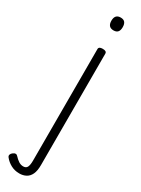

<svg xmlns="http://www.w3.org/2000/svg" viewBox="-436 -811 1070 1453"><g transform="rotate(30 99.5 -85.0)"><path d="M55 618Q14 618 -19.5 600Q-53 582 -75 554Q-84 543 -80 531.5Q-76 520 -65 512Q-52 502 -41.5 502.5Q-31 503 -23 513Q-7 531 12.5 544Q32 557 54 557Q79 557 88 538Q97 519 97 482V-493Q97 -504 105.5 -509.5Q114 -515 131 -515Q149 -515 157.5 -509.5Q166 -504 166 -493V480Q166 531 152 561Q138 591 112.5 604.5Q87 618 55 618ZM131 -676Q106 -676 93.5 -690Q81 -704 81 -732Q81 -760 93.5 -774Q106 -788 131 -788Q156 -788 168 -774Q180 -760 180 -732Q180 -704 168 -690Q156 -676 131 -676Z"/></g></svg>

Font: Playwrite FR Moderne Light
Style: Regular
Weight: 300
Version: Version 1.002